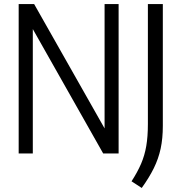

<svg xmlns="http://www.w3.org/2000/svg" viewBox="-20 -760 899 951"><path d="M72.5 0V-740H149L498 -124V-740H567.5V0H491L142.5 -616V0ZM682 171 631.5 138Q661 92.5 678.8 51.2Q696.5 10 704.5 -36.8Q712.5 -83.5 712.5 -145.5V-740H786.5V-136Q786.5 -74.5 775.8 -24.2Q765 26 742 72.8Q719 119.5 682 171Z"/></svg>

Font: Encode Sans Condensed
Style: Regular
Weight: 400
Width: 3
Designer: Multiple Designers
Foundry: Impallari Type
Version: Version 3.000; ttfautohint (v1.8.3) -l 8 -r 50 -G 200 -x 14 